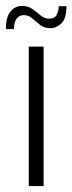

<svg xmlns="http://www.w3.org/2000/svg" viewBox="-37 -627 244 647"><path d="M60 -470H110V0H60ZM-17 -529Q-17 -570 -1.5 -588.5Q14 -607 37 -607Q58 -607 72.5 -596.5Q87 -586 100 -575Q113 -564 128 -564Q148 -564 154.5 -578Q161 -592 161 -606H187Q187 -565 170 -548.5Q153 -532 133 -532Q112 -532 97.5 -543.5Q83 -555 71 -565.5Q59 -576 43 -576Q27 -576 18.5 -563.5Q10 -551 10 -529Z"/></svg>

Font: Smooch Sans Thin
Style: Regular
Weight: 400
Version: Version 1.010